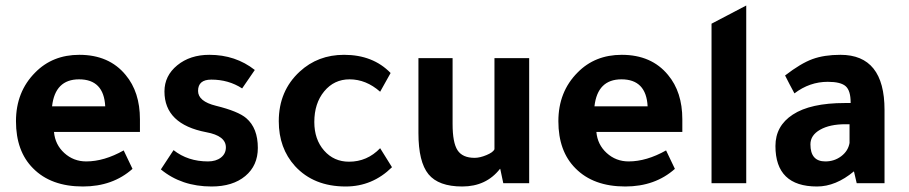

<svg xmlns="http://www.w3.org/2000/svg" viewBox="-20 -665 3299 697"><path d="M488 -186H176Q180 -140 213.5 -109.5Q247 -79 293 -79Q358 -79 429 -119L461 -52Q389 12 281 12Q165 12 100 -54Q38 -116 38 -225Q38 -332 108 -402Q171 -466 268 -466Q376 -466 436 -393Q488 -331 488 -232ZM169 -279H362Q357 -377 267 -377Q180 -377 169 -279Z M859 -344Q810 -376 747 -376Q699 -376 699 -335Q699 -297 764 -281Q845 -261 874 -236Q916 -200 916 -128Q916 -64 870.5 -26Q825 12 748 12Q639 12 564 -50L610 -120Q662 -79 735 -79Q764 -79 782 -93Q800 -107 800 -130Q800 -172 729 -185Q577 -214 577 -333Q577 -390 623.5 -428Q670 -466 740 -466Q835 -466 905 -411Z M1403 -58Q1332 12 1235 12Q1119 12 1051 -62Q992 -127 992 -225Q992 -335 1068 -405Q1134 -466 1229 -466Q1334 -466 1398 -400L1360 -332Q1309 -377 1249 -377Q1193 -377 1157 -333.5Q1121 -290 1121 -222Q1121 -159 1156.5 -118.5Q1192 -78 1247 -78Q1313 -78 1360 -127Z M1795 -52Q1745 12 1658 12Q1572 12 1535.5 -32.5Q1499 -77 1499 -182V-454H1623V-215Q1623 -147 1641 -119.5Q1659 -92 1703 -92Q1722 -92 1746 -102Q1770 -112 1775 -123V-454H1901V0H1807L1796 -52Z M2457 -186H2145Q2149 -140 2182.5 -109.5Q2216 -79 2262 -79Q2327 -79 2398 -119L2430 -52Q2358 12 2250 12Q2134 12 2069 -54Q2007 -116 2007 -225Q2007 -332 2077 -402Q2140 -466 2237 -466Q2345 -466 2405 -393Q2457 -331 2457 -232ZM2138 -279H2331Q2326 -377 2236 -377Q2149 -377 2138 -279Z M2689 -645V0H2563V-579Z M3191 0H3090L3080 -43Q3014 12 2946 12Q2795 12 2795 -135Q2795 -208 2858 -249Q2922 -291 3047 -291H3068V-293Q3068 -336 3050 -352Q3032 -368 2985 -368Q2919 -368 2864 -326Q2846 -359 2830 -391Q2887 -435 2929.5 -450.5Q2972 -466 3031 -466Q3191 -466 3191 -266ZM3064 -214H3049Q2992 -214 2957 -194Q2922 -174 2922 -141Q2922 -79 2976 -79Q3009 -79 3034 -98Q3059 -117 3064 -146Z"/></svg>

Font: Tajawal
Style: Bold
Weight: 700
Designer: Boutros Fonts
Foundry: Created by Boutros International 2017
Version: Version 1.700